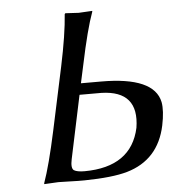

<svg xmlns="http://www.w3.org/2000/svg" viewBox="-49 -693 672 742"><g transform="rotate(-5 287.0 -322.5)"><path d="M147.9 0Q147.9 0 93.3 2.9L92.8 0Q117.2 -68.4 145.5 -200.2L197.8 -444.8Q223.6 -566.9 229 -645L231.9 -647.9Q233.9 -647.9 283.2 -645Q283.2 -645 335.9 -647.9V-645Q311.5 -578.1 283.7 -444.8L268.1 -373H346.2Q551.8 -373 572.3 -273.4Q578.6 -239.7 566.9 -183.1Q539.1 -51.8 415.5 -16.1Q357.4 0.5 249.5 2Q229 2.4 189 1Q160.2 0 147.9 0ZM258.8 -329.1 207 -84Q199.7 -49.8 211.4 -41Q223.6 -33.2 252.9 -33.2Q434.6 -34.2 466.8 -183.1Q489.3 -325.2 343.8 -329.1Z"/></g></svg>

Font: Linux Biolinum Slanted O
Style: Slanted
Weight: 400
Designer: Philipp H. Poll
Foundry: Philipp H. Poll
Version: Version 1.0.4